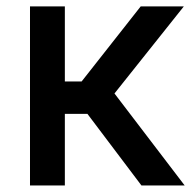

<svg xmlns="http://www.w3.org/2000/svg" viewBox="-20 -565 593 585"><path d="M71.4 0H177.6V-218H246.4L410.9 0H542.6L328.8 -280.2L540.1 -545.5H408.7L228.7 -316.8H177.6V-545.5H71.4Z"/></svg>

Font: Margiela Sans Medium
Style: Regular
Weight: 500
Designer: Stefan Endress, Andreas Faust
Version: Version 1.100;FEAKit 1.0